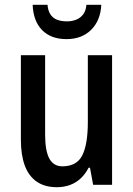

<svg xmlns="http://www.w3.org/2000/svg" viewBox="-20 -770 556 800"><path d="M447 -540V0H368L355 -71H349Q336 -45 316 -26.5Q296 -8 271 1Q246 10 217 10Q166 10 132.5 -13.5Q99 -37 83 -81Q67 -125 67 -188V-540H168V-209Q168 -142 185.5 -109.5Q203 -77 240 -77Q300 -77 323 -123Q346 -169 346 -262V-540ZM402 -750Q399 -685 360 -646Q321 -607 257 -607Q193 -607 156 -644Q119 -681 116 -750H178Q180 -725 190.5 -709.5Q201 -694 218.5 -687.5Q236 -681 259 -681Q280 -681 297.5 -688Q315 -695 326.5 -710Q338 -725 340 -750Z"/></svg>

Font: Noto Sans Bengali Condensed Medium
Style: Regular
Weight: 500
Width: 3
Designer: Jelle Bosma - Monotype Design Team
Foundry: Monotype Imaging Inc.
Version: Version 2.003